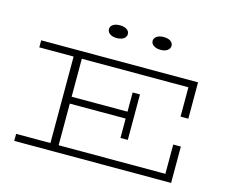

<svg xmlns="http://www.w3.org/2000/svg" viewBox="-121 -1091 1523 1265"><g transform="rotate(15 640.5 -458.0)"><path d="M1089 -438V-638H362V-379H743V-510H793V-200H743V-332H362V-48H1090V-248H1142V0H72V-48H306V-638H72V-686H1142V-438ZM484 -873Q484 -892 501 -904Q518 -916 548 -916Q578 -916 595.5 -904Q613 -892 613 -873Q613 -854 595.5 -841.5Q578 -829 548 -829Q519 -829 501.5 -841.5Q484 -854 484 -873ZM782 -873Q782 -892 800 -904Q818 -916 847 -916Q877 -916 894 -904Q911 -892 911 -873Q911 -854 894 -841.5Q877 -829 847 -829Q818 -829 800 -841.5Q782 -854 782 -873Z"/></g></svg>

Font: BioRhyme Expanded Light
Style: Regular
Weight: 300
Width: 7
Designer: Aoife Mooney
Foundry: Aoife Mooney Type
Version: Version 1.001